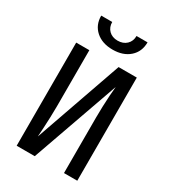

<svg xmlns="http://www.w3.org/2000/svg" viewBox="-225 -1064 1049 1177"><g transform="rotate(30 300.0 -475.0)"><path d="M86 0V-730H179V-334Q179 -297 177.5 -256Q176 -215 174 -177.5Q172 -140 170 -114L386 -730H515V0H421V-394Q421 -430 422.5 -471.5Q424 -513 426.5 -551.5Q429 -590 432 -616L214 0ZM300 -804Q226 -804 181 -844Q136 -884 136 -950H214Q214 -913 237.5 -890Q261 -867 299 -867Q338 -867 362 -890Q386 -913 386 -950H464Q464 -884 419 -844Q374 -804 300 -804Z"/></g></svg>

Font: JetBrains Mono NL Medium
Style: Regular
Weight: 500
Monospace: yes
Designer: Philipp Nurullin, Konstantin Bulenkov
Foundry: JetBrains
Version: Version 2.305; ttfautohint (v1.8.4.7-5d5b)